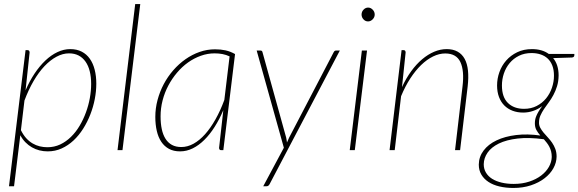

<svg xmlns="http://www.w3.org/2000/svg" viewBox="-20 -743 2862 950"><path d="M83.5 -99Q95 -75.5 109.5 -59.5Q124 -43.5 141 -33.5Q158 -23.5 176.5 -19Q195 -14.5 214.5 -14.5Q248.5 -14.5 277.8 -28.2Q307 -42 331.2 -65.8Q355.5 -89.5 374 -120.8Q392.5 -152 405.2 -186.8Q418 -221.5 424.5 -257.8Q431 -294 431 -327.5Q431 -362.5 424 -390.5Q417 -418.5 403 -438.2Q389 -458 368.8 -468.5Q348.5 -479 321.5 -479Q290.5 -479 259.8 -462.5Q229 -446 200.2 -415.8Q171.5 -385.5 146.2 -342.2Q121 -299 101 -245.5ZM106.5 -296Q126 -341.5 151 -379Q176 -416.5 204.5 -443.5Q233 -470.5 264.2 -485.2Q295.5 -500 327.5 -500Q360 -500 384.2 -487.5Q408.5 -475 424.5 -452.2Q440.5 -429.5 448.5 -398Q456.5 -366.5 456.5 -329Q456.5 -292 449 -253Q441.5 -214 427 -176.8Q412.5 -139.5 391.5 -106.2Q370.5 -73 343.8 -48Q317 -23 285 -8.5Q253 6 216 6Q195 6 175.2 1Q155.5 -4 138 -14Q120.5 -24 105.8 -39Q91 -54 80.5 -74L49.5 178.5H24.5L106.5 -495H116Q122 -495 124.2 -491.5Q126.5 -488 126.5 -483.5Z M561.5 0 649 -723H674L586 0Z M1116 -464Q1099 -472 1080.8 -475.5Q1062.5 -479 1042 -479Q1007 -479 973.5 -467Q940 -455 910.2 -433.8Q880.5 -412.5 855.8 -383.2Q831 -354 812.8 -319.5Q794.5 -285 784.5 -246.2Q774.5 -207.5 774.5 -167.5Q774.5 -132 780.5 -104Q786.5 -76 799 -56.2Q811.5 -36.5 830.8 -26Q850 -15.5 877 -15.5Q908 -15.5 937.8 -32Q967.5 -48.5 994.8 -79Q1022 -109.5 1046.2 -152.5Q1070.5 -195.5 1090 -248.5ZM1085 -198Q1066 -153 1042.2 -115.5Q1018.5 -78 991.2 -51Q964 -24 933.8 -9Q903.5 6 871 6Q839 6 816 -6.5Q793 -19 778 -41.5Q763 -64 755.8 -95.2Q748.5 -126.5 748.5 -164.5Q748.5 -207 759.5 -248.2Q770.5 -289.5 790.2 -326.8Q810 -364 837.5 -395.5Q865 -427 897.8 -450Q930.5 -473 967.5 -486Q1004.5 -499 1044 -499Q1072.5 -499 1096.2 -493.8Q1120 -488.5 1143 -475.5L1085 0H1074Q1068 0 1066 -3.8Q1064 -7.5 1064 -11.5Z M1661.5 -493 1314 168Q1308.5 178.5 1299.5 178.5H1282.5L1384.5 -12L1250 -493H1268.5Q1277.5 -493 1279 -484L1396 -62Q1397.5 -56 1398.2 -50Q1399 -44 1400 -38Q1404.5 -50 1410.5 -62L1631.5 -485.5Q1635.5 -493 1643 -493Z M1796 -493 1735.5 0H1710.5L1770.5 -493ZM1834 -671Q1834 -657.5 1823.8 -647.2Q1813.5 -637 1801 -637Q1788 -637 1778.5 -647.2Q1769 -657.5 1769 -671Q1769 -685 1778.8 -695.2Q1788.5 -705.5 1801.5 -705.5Q1814 -705.5 1824 -695.2Q1834 -685 1834 -671Z M1969 -312Q1989 -355.5 2014.5 -390.5Q2040 -425.5 2068.8 -449.8Q2097.5 -474 2128.2 -487Q2159 -500 2190 -500Q2222 -500 2244.2 -487.5Q2266.5 -475 2279.2 -451.5Q2292 -428 2295.5 -393.8Q2299 -359.5 2294 -315.5L2256.5 0H2231.5L2268.5 -315.5Q2278 -393 2258 -435.8Q2238 -478.5 2183 -478.5Q2153.5 -478.5 2123 -463.8Q2092.5 -449 2064 -421.5Q2035.5 -394 2010 -354.8Q1984.5 -315.5 1964.5 -267L1933 0H1907.5L1967 -495H1977Q1982.5 -495 1984.8 -491.5Q1987 -488 1987 -483.5Z M2573 -204.5Q2608 -204.5 2635.5 -218.8Q2663 -233 2682 -256.2Q2701 -279.5 2711 -309Q2721 -338.5 2721 -368.5Q2721 -397 2713 -418Q2705 -439 2690.5 -452.8Q2676 -466.5 2655.5 -473.5Q2635 -480.5 2610 -480.5Q2575 -480.5 2547.8 -467Q2520.5 -453.5 2501.8 -431Q2483 -408.5 2473.2 -379.5Q2463.5 -350.5 2463.5 -320Q2463.5 -262.5 2493.2 -233.5Q2523 -204.5 2573 -204.5ZM2710 33.5Q2710 18.5 2706.8 6Q2703.5 -6.5 2698 -17Q2692.5 -27.5 2685.5 -36.5Q2678.5 -45.5 2671 -54Q2596.5 -64 2541 -57.5Q2485.5 -51 2448.2 -32.8Q2411 -14.5 2392.5 12.2Q2374 39 2373.5 69.5Q2373.5 93 2384.5 111.2Q2395.5 129.5 2415 141.8Q2434.5 154 2461.8 160.5Q2489 167 2522 167Q2564.5 167 2599 155.5Q2633.5 144 2658 125.2Q2682.5 106.5 2696 82.5Q2709.5 58.5 2710 33.5ZM2822 -476 2821.5 -467Q2821 -464.5 2818.8 -462Q2816.5 -459.5 2810.5 -458.5L2717 -455.5Q2744 -422.5 2744 -369.5Q2743.5 -340 2736.2 -316.5Q2729 -293 2718.2 -273Q2707.5 -253 2695 -236.2Q2682.5 -219.5 2671.8 -203.5Q2661 -187.5 2654 -171.5Q2647 -155.5 2647 -137.5Q2646.5 -123.5 2653 -111.2Q2659.5 -99 2669.2 -87.2Q2679 -75.5 2690.5 -63.2Q2702 -51 2711.8 -36.8Q2721.5 -22.5 2727.8 -5.8Q2734 11 2734 32Q2733.5 62 2718 89.8Q2702.5 117.5 2674.2 139.2Q2646 161 2606.8 174Q2567.5 187 2520 187Q2482.5 187 2451 179.5Q2419.5 172 2397 157.2Q2374.5 142.5 2361.8 121Q2349 99.5 2349 71.5Q2349.5 32.5 2372.8 1.8Q2396 -29 2437 -48.5Q2478 -68 2533.5 -74.8Q2589 -81.5 2653.5 -72.5Q2642 -85.5 2634.2 -99.5Q2626.5 -113.5 2626.5 -132.5Q2626.5 -141.5 2628 -150.5Q2629.5 -159.5 2633.8 -169.5Q2638 -179.5 2645 -191.5Q2652 -203.5 2663 -218Q2642 -202.5 2618 -194.2Q2594 -186 2568.5 -186Q2540 -186 2516.2 -195Q2492.5 -204 2475.5 -221Q2458.5 -238 2449 -263Q2439.5 -288 2439.5 -320Q2439.5 -354 2451 -386.2Q2462.5 -418.5 2484.8 -443.8Q2507 -469 2539 -484.5Q2571 -500 2612 -500Q2662.5 -500 2695.5 -476Z"/></svg>

Font: Lato ExtraLight
Style: Italic
Weight: 275
Italic angle: -7°
Designer: Lukasz Dziedzic with Adam Twardoch and Botio Nikoltchev
Foundry: tyPoland Lukasz Dziedzic
Version: Version 2.015; 2015-08-06; http://www.latofonts.com/